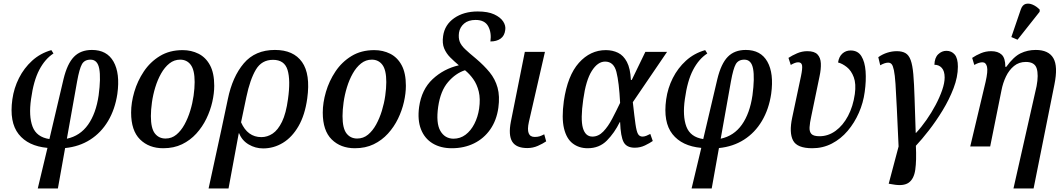

<svg xmlns="http://www.w3.org/2000/svg" viewBox="-20 -830 6015 1088"><path d="M194 238 249 8Q139 -2 85.5 -70Q32 -138 50 -267Q59 -331 87.5 -387.5Q116 -444 162 -486Q208 -528 271 -546L283 -527Q235 -496 202.5 -434Q170 -372 156 -269Q142 -172 164.5 -112.5Q187 -53 260 -42L340 -382Q361 -469 399 -508Q437 -547 501 -547Q586 -547 623.5 -480.5Q661 -414 645 -298Q632 -211 592.5 -144.5Q553 -78 491 -38.5Q429 1 349 9L308 238ZM417 -369 359 -44Q434 -60 479 -123.5Q524 -187 539 -290Q552 -388 542.5 -440Q533 -492 493 -492Q459 -492 444.5 -466.5Q430 -441 417 -369Z M905 10Q824 10 773.5 -40Q723 -90 723 -192Q723 -248 741 -309.5Q759 -371 795 -425Q831 -479 886 -512.5Q941 -546 1015 -546Q1064 -546 1105 -525.5Q1146 -505 1170 -460.5Q1194 -416 1194 -344Q1194 -301 1183 -252.5Q1172 -204 1149.5 -157.5Q1127 -111 1092.5 -73Q1058 -35 1011.5 -12.5Q965 10 905 10ZM918 -45Q953 -45 979.5 -67Q1006 -89 1025.5 -124.5Q1045 -160 1058 -202.5Q1071 -245 1077 -287.5Q1083 -330 1083 -365Q1083 -433 1061 -462.5Q1039 -492 1001 -492Q967 -492 940 -470.5Q913 -449 893 -413.5Q873 -378 860 -335.5Q847 -293 841 -250Q835 -207 835 -172Q835 -103 857.5 -74Q880 -45 918 -45Z M1271 -268Q1297 -395 1361.5 -471Q1426 -547 1538 -547Q1643 -547 1691.5 -478.5Q1740 -410 1721 -272Q1708 -178 1671.5 -115Q1635 -52 1583 -20.5Q1531 11 1471 11Q1427 11 1389 -11.5Q1351 -34 1335 -75H1333L1275 238H1162L1235 -98ZM1461 -53Q1495 -53 1525 -73Q1555 -93 1578 -140Q1601 -187 1612 -269Q1627 -376 1609.5 -433.5Q1592 -491 1527 -491Q1463 -491 1430 -435.5Q1397 -380 1376 -280L1346 -137Q1383 -53 1461 -53Z M1991 10Q1910 10 1859.5 -40Q1809 -90 1809 -192Q1809 -248 1827 -309.5Q1845 -371 1881 -425Q1917 -479 1972 -512.5Q2027 -546 2101 -546Q2150 -546 2191 -525.5Q2232 -505 2256 -460.5Q2280 -416 2280 -344Q2280 -301 2269 -252.5Q2258 -204 2235.5 -157.5Q2213 -111 2178.5 -73Q2144 -35 2097.5 -12.5Q2051 10 1991 10ZM2004 -45Q2039 -45 2065.5 -67Q2092 -89 2111.5 -124.5Q2131 -160 2144 -202.5Q2157 -245 2163 -287.5Q2169 -330 2169 -365Q2169 -433 2147 -462.5Q2125 -492 2087 -492Q2053 -492 2026 -470.5Q1999 -449 1979 -413.5Q1959 -378 1946 -335.5Q1933 -293 1927 -250Q1921 -207 1921 -172Q1921 -103 1943.5 -74Q1966 -45 2004 -45Z M2540 10Q2477 10 2431.5 -17.5Q2386 -45 2365.5 -97.5Q2345 -150 2355 -224Q2369 -323 2431.5 -381.5Q2494 -440 2580 -460Q2553 -483 2531 -505Q2509 -527 2497 -555.5Q2485 -584 2491 -626Q2500 -690 2554 -727.5Q2608 -765 2687 -765Q2745 -765 2780.5 -748.5Q2816 -732 2831.5 -708Q2847 -684 2843 -660Q2839 -627 2816.5 -611Q2794 -595 2759 -595Q2766 -645 2746.5 -681Q2727 -717 2675 -717Q2634 -717 2610 -696.5Q2586 -676 2581 -645Q2577 -615 2585 -594Q2593 -573 2615.5 -551.5Q2638 -530 2677 -498Q2723 -459 2754.5 -420.5Q2786 -382 2799.5 -333.5Q2813 -285 2804 -219Q2794 -148 2758 -96.5Q2722 -45 2666 -17.5Q2610 10 2540 10ZM2549 -44Q2588 -44 2618 -66.5Q2648 -89 2668 -128Q2688 -167 2695 -214Q2703 -270 2693 -311Q2683 -352 2662 -381.5Q2641 -411 2615 -432Q2562 -415 2519 -365Q2476 -315 2463 -225Q2450 -133 2475 -89Q2500 -45 2549 -44Z M2968 9Q2905 9 2882.5 -27.5Q2860 -64 2875 -141L2954 -536H3068L2977 -139Q2958 -54 3010 -54Q3026 -54 3037.5 -57.5Q3049 -61 3064 -69L3075 -29Q3056 -16 3028 -3.5Q3000 9 2968 9Z M3310 10Q3261 10 3225.5 -17Q3190 -44 3176 -102.5Q3162 -161 3175 -257Q3196 -402 3260.5 -474Q3325 -546 3413 -546Q3451 -546 3482 -531Q3513 -516 3532.5 -479Q3552 -442 3555 -377H3560L3637 -536H3760L3566 -251Q3575 -169 3581 -127Q3587 -85 3595.5 -70.5Q3604 -56 3621 -56Q3631 -56 3642.5 -60.5Q3654 -65 3665 -71L3679 -31Q3662 -19 3635 -6Q3608 7 3577 7Q3531 7 3514 -24.5Q3497 -56 3494 -138H3492Q3462 -77 3419 -33.5Q3376 10 3310 10ZM3337 -56Q3371 -56 3398.5 -84.5Q3426 -113 3449 -157Q3472 -201 3494 -247Q3488 -364 3473 -422.5Q3458 -481 3409 -481Q3367 -481 3333.5 -428Q3300 -375 3285 -266Q3269 -154 3283 -105Q3297 -56 3337 -56Z M3899 238 3954 8Q3844 -2 3790.5 -70Q3737 -138 3755 -267Q3764 -331 3792.5 -387.5Q3821 -444 3867 -486Q3913 -528 3976 -546L3988 -527Q3940 -496 3907.5 -434Q3875 -372 3861 -269Q3847 -172 3869.5 -112.5Q3892 -53 3965 -42L4045 -382Q4066 -469 4104 -508Q4142 -547 4206 -547Q4291 -547 4328.5 -480.5Q4366 -414 4350 -298Q4337 -211 4297.5 -144.5Q4258 -78 4196 -38.5Q4134 1 4054 9L4013 238ZM4122 -369 4064 -44Q4139 -60 4184 -123.5Q4229 -187 4244 -290Q4257 -388 4247.5 -440Q4238 -492 4198 -492Q4164 -492 4149.5 -466.5Q4135 -441 4122 -369Z M4583 10Q4497 10 4474 -34Q4451 -78 4469 -163L4519 -399Q4528 -442 4525 -459.5Q4522 -477 4503 -477Q4494 -477 4483.5 -473Q4473 -469 4461 -462L4448 -502Q4469 -516 4497 -528Q4525 -540 4555 -540Q4595 -540 4612.5 -521.5Q4630 -503 4631.5 -471Q4633 -439 4624 -397L4577 -170Q4569 -134 4567.5 -109Q4566 -84 4578 -71Q4590 -58 4624 -58Q4673 -58 4715 -88.5Q4757 -119 4785.5 -173Q4814 -227 4824 -297Q4832 -355 4818 -392.5Q4804 -430 4778.5 -450Q4753 -470 4729 -476Q4734 -509 4753.5 -526.5Q4773 -544 4800 -544Q4841 -544 4861 -512Q4881 -480 4885 -426.5Q4889 -373 4880 -309Q4872 -248 4847 -191Q4822 -134 4783.5 -88.5Q4745 -43 4694 -16.5Q4643 10 4583 10Z M5040 215 5016 211 5072 0Q5066 -130 5062 -216.5Q5058 -303 5054.5 -354.5Q5051 -406 5045.5 -432Q5040 -458 5032.5 -466.5Q5025 -475 5013 -475Q4994 -475 4968 -460L4957 -506Q4981 -523 5008 -531.5Q5035 -540 5062 -540Q5092 -540 5111 -529Q5130 -518 5140.5 -489.5Q5151 -461 5155.5 -409Q5160 -357 5162.5 -275.5Q5165 -194 5169 -77H5171Q5201 -109 5230 -150.5Q5259 -192 5282 -235.5Q5305 -279 5319 -319.5Q5333 -360 5333 -391Q5333 -427 5317 -445Q5301 -463 5275 -463Q5276 -503 5296.5 -522.5Q5317 -542 5343 -542Q5372 -542 5390 -521Q5408 -500 5408 -452Q5408 -394 5383.5 -330Q5359 -266 5321.5 -204.5Q5284 -143 5243.5 -91Q5203 -39 5170 -4Q5174 80 5166.5 132Q5159 184 5129.5 205Q5100 226 5040 215Z M5723 238 5854 -342Q5866 -406 5854.5 -442.5Q5843 -479 5793 -479Q5754 -479 5726 -456Q5698 -433 5680.5 -396.5Q5663 -360 5655 -318L5591 0H5478L5565 -366Q5579 -427 5573 -452Q5567 -477 5547 -477Q5538 -477 5526.5 -473.5Q5515 -470 5501 -462L5489 -502Q5511 -517 5538.5 -528.5Q5566 -540 5597 -540Q5635 -540 5656 -520.5Q5677 -501 5677 -451H5682Q5724 -509 5763.5 -528Q5803 -547 5849 -547Q5922 -547 5949 -500.5Q5976 -454 5955 -351L5837 238ZM5746 -605 5711 -620 5764 -775Q5773 -802 5791.5 -807.5Q5810 -813 5832 -803.5Q5854 -794 5872 -775L5871 -763Z"/></svg>

Font: Noto Serif SemiCondensed Medium
Style: Italic
Weight: 500
Width: 4
Italic angle: -12°
Designer: Monotype Design Team
Foundry: Monotype Imaging Inc.
Version: Version 2.013